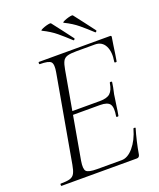

<svg xmlns="http://www.w3.org/2000/svg" viewBox="-145 -877 800 966"><g transform="rotate(-20 255.0 -394.0)"><path d="M15 0Q13 0 13 -6Q13 -12 15 -12Q48 -12 65 -17Q82 -22 90 -37Q98 -52 103 -81L185 -544Q193 -587 181.5 -600Q170 -613 122 -613Q119 -613 119 -619Q119 -625 122 -625H503Q511 -625 509 -616Q506 -598 502.5 -575Q499 -552 496 -530Q493 -508 490 -494Q489 -490 483 -491Q477 -492 478 -495Q487 -547 470.5 -579Q454 -611 416 -611H317Q286 -611 269 -606Q252 -601 244.5 -586.5Q237 -572 232 -543L151 -85Q144 -43 155 -30.5Q166 -18 213 -18H344Q377 -18 407.5 -54Q438 -90 454 -147Q455 -150 461 -149Q467 -148 465 -145Q457 -119 448.5 -82.5Q440 -46 435 -15Q432 0 419 0ZM405 -234Q404 -230 398 -230.5Q392 -231 393 -235Q401 -280 389 -298Q377 -316 336 -316H171L174 -335H343Q381 -335 398 -350.5Q415 -366 421 -404Q422 -408 428 -407.5Q434 -407 433 -402Q429 -374 425 -358.5Q421 -343 419 -325Q415 -303 412.5 -281.5Q410 -260 405 -234ZM438 -669Q407 -698 377.5 -722.5Q348 -747 307 -767Q302 -769 308.5 -773Q315 -777 326.5 -781Q338 -785 348.5 -787Q359 -789 362 -787Q384 -759 404 -732.5Q424 -706 446 -677Q449 -676 445.5 -670.5Q442 -665 438 -669ZM321 -669Q290 -698 260.5 -722.5Q231 -747 190 -767Q185 -769 191.5 -773Q198 -777 209.5 -781Q221 -785 231.5 -787Q242 -789 245 -787Q267 -759 287 -732.5Q307 -706 329 -677Q332 -676 328.5 -670.5Q325 -665 321 -669Z"/></g></svg>

Font: Cormorant Garamond Light
Style: Italic
Weight: 300
Italic angle: -10°
Designer: Christian Thalmann (Catharsis Fonts)
Foundry: Catharsis Fonts
Version: Version 4.001